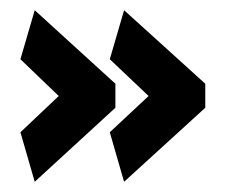

<svg xmlns="http://www.w3.org/2000/svg" viewBox="-20 -434 452 376"><path d="M206 -270 48 -414 20 -318 95 -246 20 -175 48 -78 206 -223ZM382 -270 223 -414 195 -318 271 -246 195 -175 223 -78 382 -223Z"/></svg>

Font: Catamaran ExtraBold
Style: Regular
Weight: 800
Designer: Pria Ravichandran
Version: Version 2.000